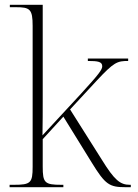

<svg xmlns="http://www.w3.org/2000/svg" viewBox="-20 -780 575 800"><path d="M20 0H244V-10H236C166 -10 158 -18 158 -86V-200L244 -294L362 -103C419 -10 436 0 504 0H525V-10H521C481 -10 457 -29 404 -115L272 -324L383 -444C455 -521 468 -526 514 -526V-536H346V-526C388 -526 406 -523 406 -504C406 -490 393 -472 318 -390L157 -216C158 -269 158 -319 158 -368V-760H21V-750H46C105 -750 116 -742 116 -672V-85C116 -18 108 -10 38 -10H20Z"/></svg>

Font: Noto Serif Display ExtraLight
Style: Regular
Weight: 200
Designer: Monotype Design Team
Foundry: Monotype Imaging Inc.
Version: Version 2.009